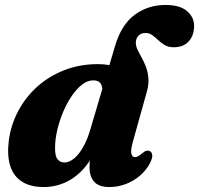

<svg xmlns="http://www.w3.org/2000/svg" viewBox="-20 -740 802 774"><path d="M513 -377 393.5 -366.5Q393.5 -391.5 385.5 -403.8Q377.5 -416 356 -416Q332.5 -416 310.5 -398.8Q288.5 -381.5 269 -352.8Q249.5 -324 234.5 -288.5Q219.5 -253 210.8 -215.5Q202 -178 202 -144Q201.5 -111 212 -98Q222.5 -85 239.5 -85Q253 -85 267.2 -93.2Q281.5 -101.5 295.5 -118.2Q309.5 -135 322 -160Q334.5 -185 344.5 -219.5L443 -552Q468.5 -640 522.5 -680Q576.5 -720 647 -720Q705.5 -720 734 -695.2Q762.5 -670.5 762.5 -636Q762.5 -597.5 741 -573.5Q719.5 -549.5 681 -549.5Q659 -549.5 644.2 -558.2Q629.5 -567 617.8 -578.2Q606 -589.5 594 -598.2Q582 -607 566.5 -607Q548.5 -607 538.2 -596Q528 -585 527.5 -569Q527.5 -554.5 534.5 -539.8Q541.5 -525 551 -508Q560.5 -491 568.2 -470.8Q576 -450.5 578.2 -425.8Q580.5 -401 572 -370.5L516 -170Q506 -134.5 509.5 -120.5Q513 -106.5 524 -106.5Q530 -106.5 536.2 -109.8Q542.5 -113 552 -121Q563 -130.5 570.2 -132.2Q577.5 -134 584.5 -130.5Q593 -126 593.8 -113.8Q594.5 -101.5 584.5 -82Q569.5 -53.5 544 -31.8Q518.5 -10 486.8 2Q455 14 421 14Q378.5 14 359.8 -7.2Q341 -28.5 341 -65Q341 -81.5 343 -100Q345 -118.5 349 -139.2Q353 -160 359 -181.5L380 -170Q356.5 -106 321.8 -65.2Q287 -24.5 244.8 -5.2Q202.5 14 156 14Q102.5 14 68.5 -7.8Q34.5 -29.5 21.2 -71.2Q8 -113 15.5 -173.5Q23.5 -235.5 52.8 -291.2Q82 -347 129.2 -389.8Q176.5 -432.5 238.8 -457Q301 -481.5 375.5 -481.5Q421.5 -481.5 452.2 -467.5Q483 -453.5 498 -430Q513 -406.5 513 -377Z"/></svg>

Font: Fraunces ExtraBold
Style: Italic
Weight: 800
Italic angle: -16°
Version: Version 1.000;[b76b70a41]